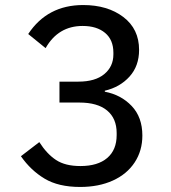

<svg xmlns="http://www.w3.org/2000/svg" viewBox="-20 -730 680 762"><path d="M430 -514V-521Q430 -572 397 -599.5Q364 -627 308 -627Q211 -627 161 -539L92 -595Q168 -710 310 -710Q407 -710 469.5 -662.5Q532 -615 532 -532Q532 -468 494 -426Q456 -384 396 -370V-366Q460 -354 502.5 -309.5Q545 -265 545 -192Q545 -132 514.5 -85.5Q484 -39 428 -13.5Q372 12 298 12Q212 12 157 -21Q102 -54 63 -110L136 -166Q166 -119 202.5 -95Q239 -71 299 -71Q368 -71 405.5 -103Q443 -135 443 -194V-202Q443 -260 405 -291.5Q367 -323 295 -323H216V-406H291Q358 -406 394 -436Q430 -466 430 -514Z"/></svg>

Font: Writer
Style: Regular
Weight: 400
Monospace: yes
Designer: Mike Abbink, Paul van der Laan, Pieter van Rosmalen
Foundry: Bold Monday
Version: Version 2.001 2020